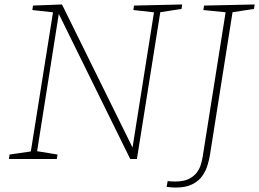

<svg xmlns="http://www.w3.org/2000/svg" viewBox="-20 -713 1162 861"><path d="M581 -688 797 -693 794 -673 691 -657 700 -666 594 0H564L240 -658L245 -659L145 -26L140 -36L238 -20L235 0H20L23 -20L126 -35L117 -26L219 -666L224 -657L125 -668L128 -688L258 -693L578 -44L573 -43L672 -667L677 -657L578 -668ZM895 -688 1122 -693 1119 -673 1015 -657 1024 -666 921 -15Q918 3 910.5 28Q903 53 887.5 75.5Q872 98 843 113Q814 128 769 128Q749 128 727 125L732 99Q740 100 748 100.5Q756 101 766 101Q804 101 827.5 89Q851 77 863.5 59.5Q876 42 881.5 22.5Q887 3 889 -11L993 -666L1001 -657L892 -668Z"/></svg>

Font: Bitter Thin ExtraLight
Style: Italic
Weight: 250
Italic angle: -9°
Version: Version 2.002